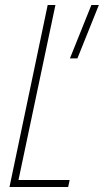

<svg xmlns="http://www.w3.org/2000/svg" viewBox="-20 -749 416 769"><path d="M260 -515 346 -729H376L290 -515ZM18 0 171 -729H202L54 -28H259L253 0Z"/></svg>

Font: Hubot Sans Condensed ExtraLight
Style: Italic
Weight: 200
Width: 3
Italic angle: -12.0243°
Designer: Deni Anggara
Foundry: GitHub, Inc., Subsidiary of Microsoft Corporation
Version: Version 2.000